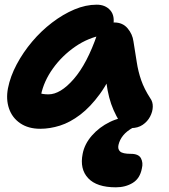

<svg xmlns="http://www.w3.org/2000/svg" viewBox="-20 -540 721 820"><path d="M152 10Q101 10 66.5 -13.5Q32 -37 18.5 -76.5Q5 -116 14 -163Q24 -214 51.5 -265.5Q79 -317 117.5 -362.5Q156 -408 202.5 -443.5Q249 -479 297.5 -499.5Q346 -520 393 -520Q430 -520 451 -496Q472 -472 463 -428Q460 -412 449 -403Q438 -394 424 -391Q358 -380 301.5 -341Q245 -302 206 -247.5Q167 -193 155 -134Q152 -117 151.5 -102.5Q151 -88 155 -66L107 -168Q128 -150 145 -143.5Q162 -137 187 -137Q238 -137 295 -202.5Q352 -268 395 -393Q404 -417 425 -430.5Q446 -444 468 -444Q504 -444 525 -419Q546 -394 550 -363Q558 -315 564 -275Q570 -235 583 -197.5Q596 -160 622 -120Q633 -105 632.5 -84Q632 -63 621 -42Q610 -21 589.5 -7Q569 7 540 7Q523 7 510.5 -0.5Q498 -8 491 -20Q476 -45 465 -70Q454 -95 446.5 -123.5Q439 -152 434 -189Q429 -226 426 -274L480 -278Q447 -194 406.5 -138.5Q366 -83 322.5 -50Q279 -17 236 -3.5Q193 10 152 10ZM475 260Q393 260 356.5 221Q320 182 333 117Q341 75 372.5 39Q404 3 449 -19Q494 -41 545 -41Q557 -41 566 -36Q575 -31 572 -19Q571 -13 566 -8Q561 -3 548 5Q521 20 506 38.5Q491 57 486 79Q482 97 493 107Q504 117 539 117Q572 117 582 136Q592 155 586 179Q578 222 547 241Q516 260 475 260Z"/></svg>

Font: Shantell Sans
Style: Bold Italic
Weight: 700
Italic angle: -11°
Designer: Stephen Nixon, Anya Danilova, Shantell Martin
Foundry: Arrow Type
Version: Version 1.011;[c5ecc13dd]